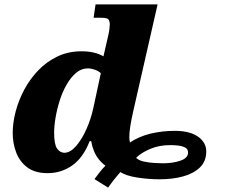

<svg xmlns="http://www.w3.org/2000/svg" viewBox="-20 -780 1048 876"><path d="M777 -183Q846 -183 883.5 -156.5Q921 -130 921 -89Q921 -44 892 -16Q863 12 815 25Q767 38 709 38Q657 38 606 30Q555 22 529 5Q510 27 497 43.5Q484 60 473 76L411 37Q422 22 435 5.5Q448 -11 461 -24Q426 -50 409 -90Q401 -109 396 -136H389Q360 -61 310 -25.5Q260 10 197 10Q140 10 105 -16Q70 -42 54 -84Q38 -126 38 -173Q38 -220 51.5 -271.5Q65 -323 91 -371.5Q117 -420 155 -459.5Q193 -499 242.5 -522.5Q292 -546 352 -546Q412 -546 452 -523Q459 -551 464 -575L474 -619Q477 -631 479 -646Q481 -661 481 -668Q481 -682 475.5 -690.5Q470 -699 441 -699H407L416 -760H699L588 -273Q578 -229 574 -201Q570 -173 570 -156Q570 -141 573 -130Q617 -159 669.5 -171Q722 -183 777 -183ZM274 -83Q300 -83 326.5 -113Q353 -143 374 -190Q395 -237 406 -288L440 -446Q430 -456 412.5 -462Q395 -468 381 -468Q351 -468 327 -447.5Q303 -427 284 -394Q265 -361 252.5 -321.5Q240 -282 233.5 -243.5Q227 -205 227 -174Q227 -121 240.5 -102Q254 -83 274 -83ZM722 -35Q769 -35 803.5 -47Q838 -59 838 -84Q838 -100 824.5 -107Q811 -114 792 -116Q773 -118 758 -118Q706 -118 665 -100.5Q624 -83 601 -60Q613 -48 636 -43Q659 -38 683 -36.5Q707 -35 722 -35Z"/></svg>

Font: Noto Serif Black
Style: Italic
Weight: 900
Italic angle: -12°
Designer: Monotype Design Team
Foundry: Monotype Imaging Inc.
Version: Version 2.013